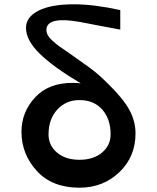

<svg xmlns="http://www.w3.org/2000/svg" viewBox="-20 -860 731 894"><path d="M350 14Q223 14 151.5 -64Q80 -142 80 -247Q80 -337 142.5 -405.5Q205 -474 316 -474Q342 -474 356 -472Q228 -548 164.5 -610.5Q101 -673 101 -730Q101 -781 159.5 -810.5Q218 -840 324 -840Q418 -840 540 -813V-722Q479 -733 426.5 -743.5Q374 -754 351 -758Q209 -783 197 -730Q194 -715 200.5 -700.5Q207 -686 223.5 -671Q240 -656 254.5 -645.5Q269 -635 292 -619.5Q315 -604 324 -597Q336 -588 367 -566.5Q398 -545 422.5 -525.5Q447 -506 480 -473Q553 -402 582 -349Q611 -296 611 -239Q611 -130 535.5 -58Q460 14 350 14ZM495 -234Q495 -306 456 -350Q417 -394 350 -394Q287 -394 246.5 -349.5Q206 -305 206 -234Q206 -183 245.5 -149.5Q285 -116 350 -116Q415 -116 455 -149.5Q495 -183 495 -234Z"/></svg>

Font: OpenDyslexic
Style: Regular
Weight: 400
Designer: Abbie Gonzalez
Version: Version 0.920;hotconv 1.0.109;makeotfexe 2.5.65596